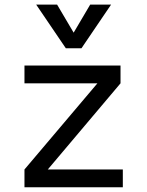

<svg xmlns="http://www.w3.org/2000/svg" viewBox="-20 -796 626 816"><path d="M84 0V-75.7L394 -441.9H84V-517.6H492.2V-441.9L183.1 -75.7H502V0ZM259.8 -590.8 133.8 -776.4H222.7L293 -657.2L363.3 -776.4H452.1L326.2 -590.8Z"/></svg>

Font: Cascadia Mono SemiLight
Style: Regular
Weight: 350
Monospace: yes
Designer: Aaron Bell
Foundry: Saja Typeworks
Version: Version 2404.023; ttfautohint (v1.8.4)